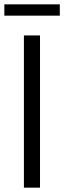

<svg xmlns="http://www.w3.org/2000/svg" viewBox="-20 -863 295 883"><path d="M90 -700H164V0H90ZM0 -843H255V-791H0Z"/></svg>

Font: Bai Jamjuree
Style: Regular
Weight: 400
Designer: Katatrad Aksorn Co.,Ltd.
Foundry: Cadson Demak Co.,Ltd.
Version: Version 1.000; ttfautohint (v1.6)